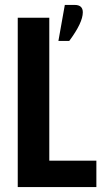

<svg xmlns="http://www.w3.org/2000/svg" viewBox="-20 -759 416 779"><path d="M243 -739H283Q316 -739 316 -709Q316 -667 261 -593H217ZM52 -687H180V-107H371V0H52Z"/></svg>

Font: Khand ExtraBold
Style: Regular
Weight: 800
Designer: Sanchit Sawaria and Jyotish Sonowal (Devanagari), Satya Rajpurohit (Latin)
Foundry: Indian Type Foundry
Version: Version 2.000;PS 1.0;hotconv 1.0.79;makeotf.lib2.5.61930